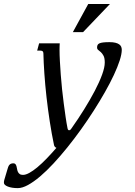

<svg xmlns="http://www.w3.org/2000/svg" viewBox="-151 -736 679 964"><path d="M35.6 -481.9 45.4 -518.6H148.9Q148.4 -511.7 148.2 -503.7Q147.9 -495.6 147.9 -486.3Q147.9 -460.9 149.7 -428.7Q151.4 -396.5 154.1 -360.8Q156.7 -325.2 160.6 -288.1Q164.6 -251 169.2 -215.6Q173.8 -180.2 178.5 -148.4Q183.1 -116.7 188 -92.3Q189.9 -82 195.8 -82Q202.1 -82 207.5 -90.8Q241.2 -138.2 271.5 -187Q301.8 -235.8 325 -280Q348.1 -324.2 361.6 -361.1Q375 -397.9 375 -421.9Q375 -444.3 368.9 -455.8Q362.8 -467.3 355.7 -473.9Q348.6 -480.5 342.5 -484.9Q336.4 -489.3 336.4 -497.6Q336.4 -504.9 338.9 -510Q341.3 -515.1 348.1 -518.3Q355 -521.5 367.2 -522.9Q379.4 -524.4 398.4 -524.4Q416 -524.4 428 -521.5Q439.9 -518.6 447.3 -513.4Q454.6 -508.3 457.5 -501.2Q460.4 -494.1 460.4 -485.8Q460.4 -464.8 450 -432.4Q439.5 -399.9 420.7 -359.6Q401.9 -319.3 376 -273.7Q350.1 -228 319.8 -180.7Q289.6 -133.3 255.6 -85.9Q221.7 -38.6 186.8 4.6Q151.9 47.9 117.2 85.2Q82.5 122.6 50.3 149.9Q18.1 177.2 -10.5 192.9Q-39.1 208.5 -61.5 208.5Q-91.8 208.5 -111.6 200.7Q-131.3 192.9 -131.3 181.6Q-131.3 179.2 -131.1 175.3Q-130.9 171.4 -129.9 168.9L-114.7 117.7Q-112.3 109.4 -110.1 103Q-107.9 96.7 -104.5 92.5Q-101.1 88.4 -96.2 86.2Q-91.3 84 -83.5 84Q-76.7 84 -73.2 88.4Q-69.8 92.8 -68.1 99.1Q-66.4 105.5 -65.2 113Q-64 120.6 -61 127Q-58.1 133.3 -52.2 137.7Q-46.4 142.1 -35.6 142.1Q-22 142.1 -3.7 132.1Q14.6 122.1 36.4 104Q58.1 85.9 82.3 61Q106.4 36.1 132.3 6.3Q128.9 5.4 125 1.5Q121.1 -2.4 120.1 -8.3Q108.4 -64 98.9 -125.7Q89.4 -187.5 82.5 -248.5Q75.7 -309.6 71.8 -366Q67.9 -422.4 66.9 -467.3Q66.9 -475.6 62.7 -478.8Q58.6 -481.9 51.3 -481.9ZM292 -715.8H400.9L266.1 -574.7H214.8Z"/></svg>

Font: Arian Grqi
Style: Italic
Weight: 400
Italic angle: -15°
Designer: Ruben Hakobyan (Tarumian)
Foundry: Ruben Hakobyan (Tarumian)
Version: Version 1.002